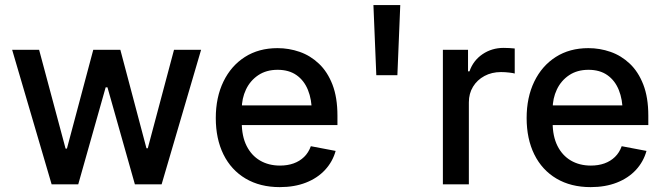

<svg xmlns="http://www.w3.org/2000/svg" viewBox="-20 -748 2695 779"><path d="M189.5 0 29.3 -545.9H138.7L246.1 -145H251.5L358.4 -545.9H468.3L574.2 -146.5H579.6L686 -545.9H795.9L635.7 0H527.3L416 -393.6H408.7L297.4 0Z M1115.2 11.2Q1035.2 11.2 976.6 -23.4Q918 -58.1 886.7 -121.3Q855.5 -184.6 855.5 -269Q855.5 -353 886.5 -417Q917.5 -481 973.6 -516.8Q1029.8 -552.7 1106 -552.7Q1152.3 -552.7 1195.8 -537.6Q1239.3 -522.5 1273.9 -489.7Q1308.6 -457 1328.9 -404.8Q1349.1 -352.5 1349.1 -278.8V-240.7H915V-320.3H1294.4L1245.1 -293.9Q1245.1 -344.2 1229.5 -382.8Q1213.9 -421.4 1183.1 -443.1Q1152.3 -464.8 1106.4 -464.8Q1060.5 -464.8 1027.8 -442.9Q995.1 -420.9 978 -384.8Q960.9 -348.6 960.9 -305.7V-251.5Q960.9 -195.3 980.5 -156.2Q1000 -117.2 1034.9 -96.7Q1069.8 -76.2 1116.2 -76.2Q1146.5 -76.2 1171.1 -85Q1195.8 -93.8 1213.9 -111.3Q1231.9 -128.9 1241.2 -154.8L1341.8 -135.7Q1329.6 -91.8 1298.8 -58.6Q1268.1 -25.4 1221.4 -7.1Q1174.8 11.2 1115.2 11.2Z M1506.8 -442.9 1495.1 -727.5H1604L1592.3 -442.9Z M1776.9 0V-545.9H1878.9V-458.5H1884.8Q1899.9 -502.4 1937.7 -528.1Q1975.6 -553.7 2023.4 -553.7Q2033.2 -553.7 2046.9 -553Q2060.5 -552.2 2068.4 -551.3V-449.7Q2062 -451.7 2045.7 -453.6Q2029.3 -455.6 2012.7 -455.6Q1975.1 -455.6 1945.6 -439.7Q1916 -423.8 1899.2 -396.2Q1882.3 -368.7 1882.3 -332.5V0Z M2376.5 11.2Q2296.4 11.2 2237.8 -23.4Q2179.2 -58.1 2147.9 -121.3Q2116.7 -184.6 2116.7 -269Q2116.7 -353 2147.7 -417Q2178.7 -481 2234.9 -516.8Q2291 -552.7 2367.2 -552.7Q2413.6 -552.7 2457 -537.6Q2500.5 -522.5 2535.2 -489.7Q2569.8 -457 2590.1 -404.8Q2610.4 -352.5 2610.4 -278.8V-240.7H2176.3V-320.3H2555.7L2506.3 -293.9Q2506.3 -344.2 2490.7 -382.8Q2475.1 -421.4 2444.3 -443.1Q2413.6 -464.8 2367.7 -464.8Q2321.8 -464.8 2289.1 -442.9Q2256.3 -420.9 2239.3 -384.8Q2222.2 -348.6 2222.2 -305.7V-251.5Q2222.2 -195.3 2241.7 -156.2Q2261.2 -117.2 2296.1 -96.7Q2331.1 -76.2 2377.4 -76.2Q2407.7 -76.2 2432.4 -85Q2457 -93.8 2475.1 -111.3Q2493.2 -128.9 2502.4 -154.8L2603 -135.7Q2590.8 -91.8 2560.1 -58.6Q2529.3 -25.4 2482.7 -7.1Q2436 11.2 2376.5 11.2Z"/></svg>

Font: Inter V
Style: Weight 500 Optical size 14.0
Weight: 500
Designer: Rasmus Andersson
Foundry: rsms
Version: Version 4.000;git-4fc901f